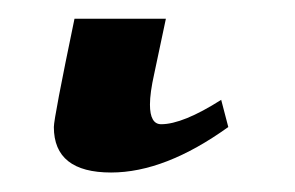

<svg xmlns="http://www.w3.org/2000/svg" viewBox="-20 -0 307 200"><path d="M95.7 179.7Q36.1 179.7 36.1 132.3Q36.1 123 57.6 19.5H152.8L140.6 77.1Q136.2 96.7 136.2 108.9Q136.2 129.4 147.9 129.4Q170.4 129.4 210.4 104L217.8 132.3Q151.9 179.7 95.7 179.7Z"/></svg>

Font: Munson
Style: Italic
Weight: 400
Italic angle: -12°
Designer: Paul James MIller
Foundry: High-Logic / Made with FontCreator
Version: Version 2.10;May 5, 2019;FontCreator 11.5.0.2430 64-bit